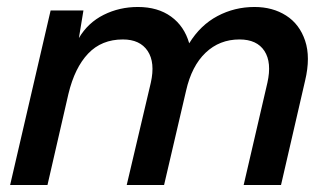

<svg xmlns="http://www.w3.org/2000/svg" viewBox="-20 -530 947 550"><path d="M9 0 125 -500H219L206 -421Q232 -465 277 -487.5Q322 -510 375 -510Q432 -510 470 -482.5Q508 -455 522 -406Q554 -458 603 -484Q652 -510 709 -510Q761 -510 799.5 -485.5Q838 -461 854 -413.5Q870 -366 854 -299L785 0H678L746 -293Q759 -351 737.5 -384Q716 -417 666 -417Q609 -417 569 -379Q529 -341 513 -270L450 0H343L412 -293Q425 -351 403 -384Q381 -417 332 -417Q271 -417 232.5 -376.5Q194 -336 176 -261L116 0Z"/></svg>

Font: Prodigy Sans Medium
Style: Italic
Weight: 500
Italic angle: -13°
Designer: Wei Huang
Foundry: Wei Huang
Version: Version 1.003; ttfautohint (v1.8.3)